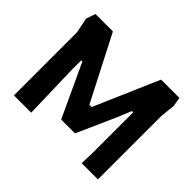

<svg xmlns="http://www.w3.org/2000/svg" viewBox="-150 -943 1178 1178"><g transform="rotate(45 439.5 -353.5)"><path d="M80 0V-547L60 -647L81 -707H232L448 -287H468L650 -707H809L819 -647L809 -551V0H668L671 -85V-444H660L626 -361L510 -100H390L230 -444H220V-363L230 0Z"/></g></svg>

Font: Rowdies Light
Style: Regular
Weight: 300
Designer: Jaikishan Patel
Version: Version 1.000; ttfautohint (v1.8.3)